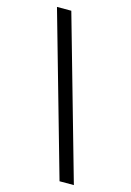

<svg xmlns="http://www.w3.org/2000/svg" viewBox="-137 -859 723 1061"><g transform="rotate(15 224.5 -328.5)"><path d="M52 -792H134L397 135H315Z"/></g></svg>

Font: hexoriya15
Style: Book
Weight: 400
Designer: Jelle Bosma - Monotype Design Team
Foundry: Monotype Imaging Inc.
Version: Version 2.003